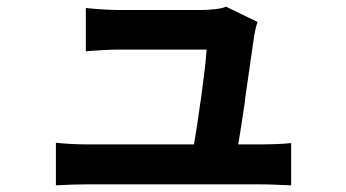

<svg xmlns="http://www.w3.org/2000/svg" viewBox="-20 -542 1040 577"><path d="M855 -112C829 -109 785 -108 759 -108H696C702 -143 709 -190 716 -237L717 -248C728 -324 739 -400 744 -435C746 -445 749 -463 754 -476L659 -522C647 -515 607 -512 586 -512H335C308 -512 264 -515 238 -518V-388C267 -390 304 -393 336 -393H601C599 -362 592 -304 584 -245L582 -233C576 -188 569 -143 563 -108H245C210 -108 175 -110 148 -113V15C186 13 209 12 245 12H761C788 12 835 14 855 15V-112Z"/></svg>

Font: Glow Sans SC Normal
Style: Bold
Weight: 700
Designer: Ryoko NISHIZUKA (kana, bopomofo & ideographs); Paul D. Hunt (Latin, Greek & Cyrillic); Sandoll Communications, Soo-young
Version: Version 0.93